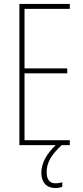

<svg xmlns="http://www.w3.org/2000/svg" viewBox="-20 -734 421 971"><path d="M216 136C216 88 240 48 292 0H333V-25H104V-363H320V-388H104V-689H333V-714H78V0H262C217 42 189 90 189 140C189 189 216 217 260 217C274 217 287 214 295 211V188C289 190 273 193 261 193C231 193 216 174 216 136Z"/></svg>

Font: Noto Sans Arabic UI XCn Th
Style: Regular
Weight: 100
Width: 2
Designer: Monotype Design Team, Nadine Chahine and Nizar Qandah
Foundry: Monotype Imaging Inc.
Version: Version 2.010